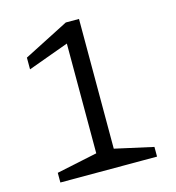

<svg xmlns="http://www.w3.org/2000/svg" viewBox="-108 -822 837 915"><g transform="rotate(-15 310.0 -365.0)"><path d="M77.3 -47.8 299.3 -94.5 278.5 -55V-631.7L77.3 -558.3V-616.2L299.7 -730H364.8V-55L344 -94.5L554.3 -47.8V0H77.3Z"/></g></svg>

Font: Monaspace Xenon Var
Style: Regular
Weight: 400
Designer: Riley Cran and the Lettermatic Team
Version: Version 1.000 (Monaspace Xenon Var)